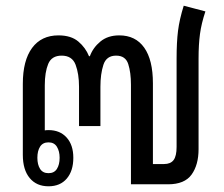

<svg xmlns="http://www.w3.org/2000/svg" viewBox="-20 -646 784 673"><path d="M150 7Q108 7 84 -22Q60 -51 60 -103V-352Q60 -434 92.5 -478Q125 -522 185 -522Q229 -522 254.5 -500.5Q280 -479 292 -449H295Q306 -479 332 -500.5Q358 -522 398 -522Q455 -522 485.5 -479Q516 -436 516 -354V-71H555Q578 -71 588.5 -85Q599 -99 599 -131V-441Q599 -498 604 -538Q609 -578 624 -626L700 -606Q686 -564 681 -527Q676 -490 676 -441V-123Q676 -68 651.5 -34Q627 0 569 0H439V-349Q439 -392 429.5 -421.5Q420 -451 387 -451Q353 -451 342.5 -419Q332 -387 332 -342V-204H257V-342Q257 -387 245 -419Q233 -451 196 -451Q161 -451 149 -422Q137 -393 137 -347V-189Q143 -190 150 -190Q190 -190 213.5 -164Q237 -138 237 -93Q237 -47 214 -20Q191 7 150 7ZM150 -39Q170 -39 179.5 -54Q189 -69 189 -93Q189 -116 179.5 -131.5Q170 -147 150 -147Q130 -147 120.5 -132Q111 -117 111 -93Q111 -69 120.5 -54Q130 -39 150 -39Z"/></svg>

Font: Noto Sans Thai Looped Condensed
Style: Regular
Weight: 400
Width: 3
Designer: Sasikarn Vongin, Ben Mitchell
Foundry: The Fontpad Ltd
Version: Version 1.001; ttfautohint (v1.8.4.7-5d5b)